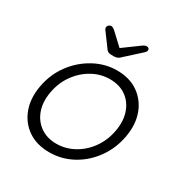

<svg xmlns="http://www.w3.org/2000/svg" viewBox="-166 -835 935 976"><g transform="rotate(30 302.0 -347.5)"><path d="M554.7 -255.9Q541 -179.7 497.6 -119.1Q454.1 -58.6 391.1 -24.4Q328.1 9.8 254.9 9.8Q183.6 9.8 132.3 -24.4Q81.1 -58.6 58.1 -119.1Q35.2 -179.7 48.8 -255.9Q62.5 -333 106.4 -393.1Q150.4 -453.1 214.4 -488.3Q278.3 -523.4 348.6 -523.4Q421.9 -523.4 472.7 -488.3Q523.4 -453.1 545.9 -393.1Q568.4 -333 554.7 -255.9ZM495.1 -255.9Q505.9 -316.4 489.3 -364.3Q472.7 -412.1 434.1 -439.5Q395.5 -466.8 338.9 -466.8Q285.2 -466.8 236.3 -439.5Q187.5 -412.1 153.8 -364.7Q120.1 -317.4 109.4 -255.9Q98.6 -195.3 115.7 -147.9Q132.8 -100.6 171.9 -73.2Q210.9 -45.9 264.6 -45.9Q320.3 -45.9 369.1 -73.2Q418 -100.6 451.2 -147.9Q484.4 -195.3 495.1 -255.9ZM282.2 -577.1Q259.8 -577.1 251 -592.8L193.4 -670.9Q187.5 -678.7 188.5 -687.5Q190.4 -694.3 196.3 -699.2Q202.1 -704.1 210 -704.1Q219.7 -704.1 234.4 -690.4L306.6 -623L292 -621.1L386.7 -690.4Q395.5 -697.3 402.8 -701.2Q410.2 -705.1 417 -705.1Q424.8 -705.1 429.2 -700.7Q433.6 -696.3 432.6 -688.5Q431.6 -684.6 428.7 -680.2Q425.8 -675.8 419.9 -670.9L334 -592.8Q320.3 -577.1 297.9 -577.1Z"/></g></svg>

Font: Quicksand
Style: Italic
Weight: 400
Designer: Andrew Paglinawan
Foundry: Andrew Paglinawan
Version: Version 3.006